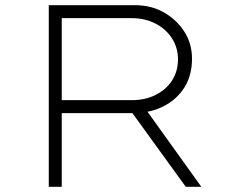

<svg xmlns="http://www.w3.org/2000/svg" viewBox="-20 -720 895 740"><path d="M168 0V-700H500Q563 -700 612 -672Q661 -644 690.5 -598Q720 -552 720 -494Q720 -429 690.5 -382.5Q661 -336 609.5 -310Q558 -284 492 -284H218V0ZM696 0 478 -301 523 -325 756 0ZM218 -334H488Q540 -334 580.5 -354.5Q621 -375 643.5 -410.5Q666 -446 666 -491Q666 -536 643 -572Q620 -608 579.5 -629Q539 -650 489 -650H218Z"/></svg>

Font: Lexend Peta ExtraLight
Style: Regular
Weight: 250
Version: Version 1.007